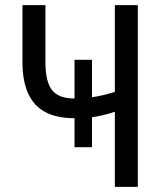

<svg xmlns="http://www.w3.org/2000/svg" viewBox="-20 -731 635 751"><path d="M157.7 -710.9V-484.9Q158.2 -410.2 184.1 -377.9Q210 -345.7 271.5 -345.7V-497.1H339.8V-350.6Q380.9 -356.4 429.2 -371.6V-710.9H519V0H429.2V-293.9Q379.9 -277.3 339.8 -272.5V-155.3H271.5V-268.6Q169.4 -268.6 119.6 -320.8Q69.8 -373 67.9 -480V-710.9Z"/></svg>

Font: MAUL Condensed
Style: Condensed Regular
Weight: 400
Designer: MAUL
Version: Version 1.0; 2020; ttfautohint (v1.8.3)